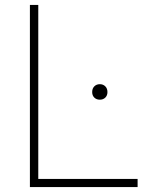

<svg xmlns="http://www.w3.org/2000/svg" viewBox="-20 -760 588 780"><path d="M101.5 0V-740H135.5V-33H539V0ZM385.5 -355Q372 -355 363.2 -363.5Q354.5 -372 354.5 -386Q354.5 -400.5 363.2 -409.2Q372 -418 385.5 -418Q399 -418 407.8 -409.2Q416.5 -400.5 416.5 -386Q416.5 -372 407.8 -363.5Q399 -355 385.5 -355Z"/></svg>

Font: Encode Sans SemiExpanded SemiExpanded Thin
Style: Regular
Weight: 100
Width: 6
Designer: Multiple Designers
Foundry: Impallari Type
Version: Version 3.000; ttfautohint (v1.8.3) -l 8 -r 50 -G 200 -x 14 